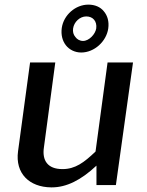

<svg xmlns="http://www.w3.org/2000/svg" viewBox="-20 -801 636 830"><path d="M201 9H204C267 9 330 -22 397 -85V-1H481L555 -531H445L393 -146C343 -98 305 -70 250 -70C186 -70 161 -107 170 -165L219 -531H110L58 -147C45 -51 107 8 201 9ZM331 -574C388 -574 440 -622 448 -678C452 -708 445 -733 429 -752C414 -771 390 -781 362 -781C306 -781 255 -736 247 -680C243 -650 250 -624 265 -605C280 -586 304 -574 331 -574ZM339 -624C325 -624 313 -631 306 -641C297 -651 294 -664 296 -678C300 -706 325 -730 353 -730C382 -730 400 -709 396 -678C392 -653 365 -624 339 -624Z"/></svg>

Font: Cheyenne Sans Medium
Style: Italic
Weight: 500
Italic angle: -8.13011°
Designer: The Public Sans project authors (U.S. Web Design System), Libre Franklin designed by Pablo Impallari and Rodrigo Fuenzal
Foundry: The Cheyenne Sans Project Authors
Version: Version 2.007